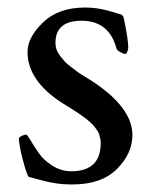

<svg xmlns="http://www.w3.org/2000/svg" viewBox="-20 -478 413 509"><path d="M169 -24Q247 -24 247 -99Q247 -106 245.5 -112Q244 -118 242.5 -123Q241 -128 236.5 -134Q232 -140 229 -144Q226 -148 219 -154Q212 -160 208.5 -163Q205 -166 195.5 -172.5Q186 -179 181.5 -182Q177 -185 165 -192.5Q153 -200 148 -203Q53 -263 53 -340Q53 -379 94 -418.5Q135 -458 205 -458Q226 -458 245 -454.5Q264 -451 278 -446.5Q292 -442 296 -441Q307 -440 309 -426Q320 -373 320 -352Q320 -347 317.5 -341Q315 -335 312 -335Q308 -335 298.5 -340Q289 -345 288 -352Q268 -423 196 -423Q127 -423 127 -364Q127 -355 130 -346.5Q133 -338 140 -329Q147 -320 152 -314.5Q157 -309 169 -300Q181 -291 185.5 -287.5Q190 -284 204.5 -275Q219 -266 221 -265Q331 -194 331 -120Q331 -71 290 -30Q249 11 172 11Q148 11 128 8Q108 5 88.5 -0.5Q69 -6 64 -7Q59 -8 57 -9Q55 -10 54 -12L53 -15Q47 -28 39 -60Q31 -92 30 -110Q30 -114 37 -117.5Q44 -121 50 -121Q52 -121 61 -106Q70 -91 82.5 -72.5Q95 -54 118.5 -39Q142 -24 169 -24Z"/></svg>

Font: EB Garamond
Style: SC
Weight: 400
Version: Version 000.010